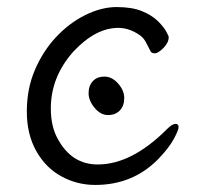

<svg xmlns="http://www.w3.org/2000/svg" viewBox="-20 -506 570 544"><path d="M250 18Q198 18 153.5 -6.5Q109 -31 82.5 -78.5Q56 -126 56 -190Q56 -254 78.5 -307Q101 -360 138 -400Q175 -440 221 -463Q267 -486 310.5 -486Q354 -486 382 -474.5Q410 -463 426.5 -447Q443 -431 450.5 -417.5Q458 -404 458 -401Q458 -385 443 -370Q428 -355 419 -355Q410 -355 407 -360Q400 -374 393 -387Q386 -400 375 -407Q346 -427 315 -427Q251 -427 188 -360Q124 -288 124 -199Q124 -147 144 -112Q183 -40 257 -40Q353 -40 453 -140Q468 -155 477 -155Q486 -155 486 -146Q486 -137 472 -111.5Q458 -86 429 -56Q357 18 250 18ZM319.5 -193Q307 -180 286 -180Q265 -180 248 -200.5Q231 -221 231 -242Q231 -263 243 -276Q255 -289 276 -289Q297 -289 314.5 -269.5Q332 -250 332 -228Q332 -206 319.5 -193Z"/></svg>

Font: LXGW WenKai TC
Style: Regular
Weight: 400
Designer: LXGW / Fontworks Inc.
Foundry: LXGW / Fontworks Inc.
Version: Version 1.330